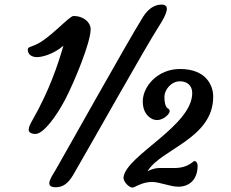

<svg xmlns="http://www.w3.org/2000/svg" viewBox="-20 -827 1028 853"><path d="M227.5 4.9C257.8 4.9 281.7 -9.8 305.7 -50.8C392.1 -199.7 629.9 -623.5 684.6 -708C722.7 -766.6 737.3 -806.6 697.8 -806.6C664.1 -806.6 636.7 -785.6 615.2 -751.5C543 -635.3 268.6 -143.6 226.6 -71.3C207 -38.1 175.3 4.9 227.5 4.9ZM568.4 6.3C570.8 6.3 573.2 5.4 575.2 4.9C592.8 -3.9 621.1 -18.6 655.3 -18.6C690.4 -18.6 734.9 2.4 772 2.4C824.2 2.4 857.9 -32.2 857.9 -90.3C857.9 -107.9 845.7 -115.7 838.4 -108.9C820.8 -94.2 796.4 -80.6 756.3 -80.6H688C670.9 -80.6 653.3 -75.2 635.7 -66.4C693.8 -165 927.2 -210.4 927.2 -397.5C927.2 -447.3 896 -520.5 779.8 -520.5C679.2 -520.5 614.3 -441.9 614.3 -376.5C614.3 -343.3 626 -312.5 658.2 -297.4C664.6 -295.4 671.4 -293.5 677.7 -293.5C705.6 -293.5 733.9 -319.8 733.9 -333.5C733.9 -338.9 731 -342.8 724.1 -346.2C714.4 -354.5 710.4 -373.5 710.4 -397C710.4 -427.2 739.7 -465.8 779.8 -465.8C808.6 -465.8 834 -449.7 834 -413.6C834 -268.1 543.5 -138.2 528.8 -40.5C525.9 -22.5 551.8 6.3 568.4 6.3ZM137.2 -231.9C173.8 -231.9 231.9 -313 269 -383.8C309.1 -460 382.8 -637.7 382.8 -697.3C382.8 -726.1 353.5 -755.9 306.6 -755.9C286.6 -755.9 202.6 -656.2 137.7 -627.9C112.8 -617.2 103.5 -618.2 103.5 -606C103.5 -586.4 119.6 -573.2 144 -573.2C166 -573.2 216.3 -585 261.7 -624C237.8 -540 197.8 -421.9 125 -294.9C114.7 -276.9 107.4 -262.7 107.4 -250C107.4 -241.7 115.7 -231.9 137.2 -231.9Z"/></svg>

Font: Courgette
Style: Regular
Weight: 400
Designer: Karolina Lach
Foundry: Karolina Lach
Version: Version 1.002